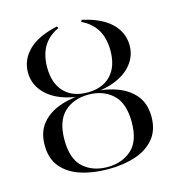

<svg xmlns="http://www.w3.org/2000/svg" viewBox="-93 -665 699 756"><g transform="rotate(-15 256.5 -286.5)"><path d="M256.5 11.3Q195.2 11.3 145.6 -4.8Q96 -21 67.3 -55.2Q38.7 -89.5 38.7 -144.4Q38.7 -198.4 67.3 -232.7Q96 -266.9 145.6 -283.5Q195.2 -300 256.5 -300Q318.5 -300 367.7 -283.5Q416.9 -266.9 445.6 -232.7Q474.2 -198.4 474.2 -144.4Q474.2 -90.3 445.6 -55.6Q416.9 -21 367.7 -4.8Q318.5 11.3 256.5 11.3ZM256.5 2.4Q316.1 2.4 354.8 -32.3Q393.5 -66.9 393.5 -144.4Q393.5 -221.8 354.8 -257.3Q316.1 -292.7 256.5 -292.7Q196 -292.7 157.7 -257.3Q119.4 -221.8 119.4 -144.4Q119.4 -66.9 157.7 -32.3Q196 2.4 256.5 2.4ZM256.5 -293.5Q195.2 -293.5 148.4 -311.7Q101.6 -329.8 75.4 -362.9Q49.2 -396 49.2 -437.9Q49.2 -490.3 88.3 -528.6Q127.4 -566.9 206.5 -583.9L210.5 -576.6Q179.8 -562.1 161.7 -541.5Q143.5 -521 135.5 -494.8Q127.4 -468.5 127.4 -437.9Q127.4 -373.4 161.3 -337.5Q195.2 -301.6 256.5 -301.6Q317.7 -301.6 351.6 -337.5Q385.5 -373.4 385.5 -437.9Q385.5 -468.5 377.4 -494.8Q369.4 -521 351.2 -541.5Q333.1 -562.1 303.2 -576.6L307.3 -583.9Q385.5 -566.9 424.6 -528.6Q463.7 -490.3 463.7 -437.9Q463.7 -396 437.5 -362.9Q411.3 -329.8 364.5 -311.7Q317.7 -293.5 256.5 -293.5Z"/></g></svg>

Font: Playfair 144pt SemiCondensed Light
Style: Regular
Weight: 300
Width: 4
Designer: Claus Eggers Sørensen
Foundry: Claus Eggers Sørensen
Version: Version 2.203